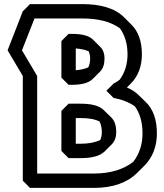

<svg xmlns="http://www.w3.org/2000/svg" viewBox="-20 -880 801 935"><path d="M314 -110H373C427 -110 466 -120 489 -142L524 -177L525 -178C539 -193 546 -212 546 -237C546 -269 538 -292 522 -308L486 -343C463 -366 425 -375 373 -375H314L279 -340V-145ZM349 -180V-305H373C412 -305 442 -300 465 -288C471 -276 476 -257 476 -237C476 -222 473 -209 468 -198C445 -187 413 -180 373 -180ZM314 -467H329C376 -467 411 -475 432 -496L467 -531C482 -546 489 -567 489 -596C489 -619 482 -638 469 -651L434 -686L433 -687C412 -707 378 -715 329 -715H314L279 -680V-502ZM349 -538V-644C374 -642 395 -638 412 -630C416 -620 419 -609 419 -596C419 -578 416 -565 410 -552C395 -545 374 -540 349 -538ZM148 -790H382C454 -790 518 -776 564 -742C587 -710 601 -669 601 -615C601 -568 588 -526 563 -492C554 -485 544 -478 533 -473L498 -438L533 -403C573 -396 609 -382 637 -362C660 -330 674 -287 674 -230C674 -176 658 -129 629 -92C583 -56 519 -35 439 -35H161V-510L87 -635ZM126 -860 91 -825 17 -635 91 -510V0L126 35H439C531 35 602 8 648 -38L683 -73C723 -113 744 -167 744 -230C744 -299 725 -348 692 -381L656 -416C640 -432 621 -444 598 -454L617 -473C654 -510 671 -560 671 -615C671 -680 653 -727 620 -760L619 -761L584 -796C538 -842 465 -860 382 -860Z"/></svg>

Font: Hussar Press
Style: Bold
Weight: 700
Foundry: Cannot Into Space Fonts
Version: Version 1.43